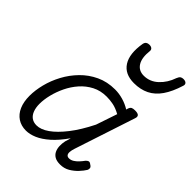

<svg xmlns="http://www.w3.org/2000/svg" viewBox="-239 -971 1116 1116"><g transform="rotate(45 318.5 -413.5)"><path d="M173 17Q134 17 105 -2Q76 -21 60.5 -56.5Q45 -92 45 -141Q45 -187 58 -238.5Q71 -290 97.5 -339.5Q124 -389 163.5 -429.5Q203 -470 255 -494.5Q307 -519 371 -519Q404 -519 437 -509.5Q470 -500 499 -482L502 -493Q507 -507 515.5 -511Q524 -515 539 -515Q563 -515 570 -506.5Q577 -498 571 -482L448 -108Q442 -90 441 -75.5Q440 -61 446 -53.5Q452 -46 464 -46Q479 -46 493 -54.5Q507 -63 519.5 -76.5Q532 -90 542 -104Q549 -112 557 -115Q565 -118 576 -109Q590 -101 591 -92Q592 -83 588 -75Q577 -57 557.5 -36Q538 -15 512 0.5Q486 16 453 16Q425 16 408.5 6.5Q392 -3 384 -19.5Q376 -36 375 -57Q374 -78 379 -101Q382 -109 384.5 -118Q387 -127 389 -136Q350 -80 312 -46.5Q274 -13 239 2Q204 17 173 17ZM119 -149Q119 -119 127.5 -96Q136 -73 153 -60.5Q170 -48 195 -48Q230 -48 270 -76Q310 -104 353 -159Q396 -214 437 -296L481 -426Q448 -444 420.5 -449.5Q393 -455 366 -455Q316 -455 276.5 -434.5Q237 -414 207.5 -380.5Q178 -347 158.5 -306.5Q139 -266 129 -225Q119 -184 119 -149ZM422 -622Q347 -622 314 -673.5Q281 -725 297 -820Q300 -833 308 -838.5Q316 -844 328 -844Q342 -844 349.5 -837.5Q357 -831 356 -820Q349 -759 369.5 -726Q390 -693 432 -693Q482 -693 520 -728.5Q558 -764 576 -817Q582 -832 589.5 -837.5Q597 -843 609 -843Q625 -843 632.5 -835.5Q640 -828 636 -815Q615 -747 585.5 -704.5Q556 -662 515.5 -642Q475 -622 422 -622Z"/></g></svg>

Font: Playwrite CU Light
Style: Regular
Weight: 300
Designer: Veronika Burian, José Scaglione
Foundry: TypeTogether
Version: Version 1.002